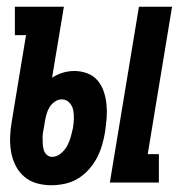

<svg xmlns="http://www.w3.org/2000/svg" viewBox="-20 -540 540 568"><path d="M305 0 391 -520H489L417 -84H450V0ZM132 8Q109 8 88 2Q67 -4 51 -18Q35 -32 25.5 -51.5Q16 -71 12.5 -92.5Q9 -114 10 -136.5Q11 -159 15 -182L57 -436H24V-520H169L134 -310Q149 -320 166 -325Q183 -330 200 -330Q220 -330 238.5 -323Q257 -316 269 -301.5Q281 -287 287 -269Q293 -251 295 -231.5Q297 -212 295.5 -192Q294 -172 291 -151Q288 -132 282.5 -112.5Q277 -93 267.5 -74.5Q258 -56 243.5 -39.5Q229 -23 211 -12Q193 -1 172.5 3.5Q152 8 132 8ZM134 -76Q148 -76 160 -86Q172 -96 179 -109Q186 -122 189.5 -135.5Q193 -149 196 -162Q198 -175 198.5 -188.5Q199 -202 196.5 -214.5Q194 -227 185 -236.5Q176 -246 163 -246Q152 -246 142.5 -239.5Q133 -233 127 -223.5Q121 -214 118 -203.5Q115 -193 113 -182L111 -169Q109 -159 107.5 -150Q106 -141 106 -132Q106 -123 106.5 -114Q107 -105 109.5 -96.5Q112 -88 118.5 -82Q125 -76 134 -76Z"/></svg>

Font: Iosevka Curly Slab Semibold
Style: Italic
Weight: 600
Italic angle: -9°
Monospace: yes
Designer: Belleve Invis
Foundry: Belleve Invis
Version: Version 22.1.2; ttfautohint (v1.8.4)